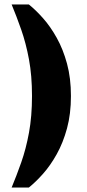

<svg xmlns="http://www.w3.org/2000/svg" viewBox="-20 -702 388 858"><path d="M123 -273Q123 -364 109.5 -436.5Q96 -509 75 -569Q54 -629 32 -682H109Q139 -658 172 -621Q205 -584 233.5 -533Q262 -482 279.5 -417.5Q297 -353 297 -273ZM32 136Q54 83 75 23.5Q96 -36 109.5 -109Q123 -182 123 -273H297Q297 -193 279.5 -128.5Q262 -64 233.5 -13Q205 38 172 75Q139 112 109 136Z"/></svg>

Font: Montagu Slab
Style: Bold
Weight: 700
Designer: Florian Karsten
Foundry: Florian Karsten
Version: Version 1.000